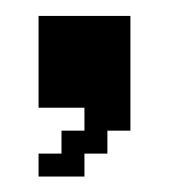

<svg xmlns="http://www.w3.org/2000/svg" viewBox="-20 -138 246 246"><path d="M29.4 -117.6H58.8V-88.2H29.4ZM58.8 -117.6H88.2V-88.2H58.8ZM88.2 -117.6H117.6V-88.2H88.2ZM117.6 -117.6H147.1V-88.2H117.6ZM117.6 -88.2H147.1V-58.8H117.6ZM88.2 -88.2H117.6V-58.8H88.2ZM58.8 -88.2H88.2V-58.8H58.8ZM29.4 -88.2H58.8V-58.8H29.4ZM29.4 -58.8H58.8V-29.4H29.4ZM58.8 -58.8H88.2V-29.4H58.8ZM88.2 -58.8H117.6V-29.4H88.2ZM117.6 -58.8H147.1V-29.4H117.6ZM117.6 -29.4H147.1V0H117.6ZM88.2 -29.4H117.6V0H88.2ZM58.8 -29.4H88.2V0H58.8ZM29.4 -29.4H58.8V0H29.4ZM117.6 0H147.1V29.4H117.6ZM88.2 0H117.6V29.4H88.2ZM88.2 29.4H117.6V58.8H88.2ZM58.8 29.4H88.2V58.8H58.8ZM58.8 58.8H88.2V88.2H58.8ZM29.4 58.8H58.8V88.2H29.4Z"/></svg>

Font: Jersey 20
Style: Regular
Weight: 400
Designer: Sarah Cadigan-Fried
Version: Version 1.000; ttfautohint (v1.8.4.7-5d5b)